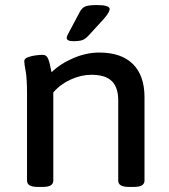

<svg xmlns="http://www.w3.org/2000/svg" viewBox="-20 -738 667 760"><path d="M132 2Q107 2 97 -4.5Q87 -11 87 -23V-365Q87 -428 81.5 -457Q76 -486 76 -496Q76 -506 90.5 -511.5Q105 -517 122.5 -519Q140 -521 149 -521Q164 -521 170.5 -505.5Q177 -490 184 -452Q219 -486 270.5 -508Q322 -530 373 -530Q460 -530 506 -484.5Q552 -439 552 -353V-23Q552 -11 542 -4.5Q532 2 507 2H493Q468 2 458 -4.5Q448 -11 448 -23V-341Q448 -392 422.5 -417Q397 -442 342 -442Q301 -442 259.5 -423Q218 -404 191 -372V-23Q191 -11 181 -4.5Q171 2 146 2ZM271 -575Q244 -575 244 -588Q244 -593 247.5 -599.5Q251 -606 256 -616L296 -691Q303 -705 315.5 -711.5Q328 -718 364 -718Q414 -718 414 -702Q414 -689 389 -661L334 -601Q319 -584 306.5 -579.5Q294 -575 271 -575Z"/></svg>

Font: Asap Semi Expanded Medium
Style: Regular
Weight: 500
Width: 6
Designer: Pablo Cosgaya
Foundry: Omnibus-Type
Version: Version 3.001; ttfautohint (v1.8.4.7-5d5b)